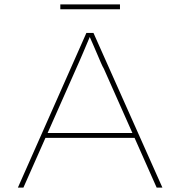

<svg xmlns="http://www.w3.org/2000/svg" viewBox="-20 -849 815 869"><path d="M61 0 371 -700H403L715 0H689L450 -538Q444 -548 436.5 -565.5Q429 -583 420 -604Q411 -625 401.5 -647Q392 -669 383 -689L389 -688Q382 -672 373.5 -651.5Q365 -631 355.5 -609Q346 -587 338 -568.5Q330 -550 324 -537L86 0ZM173 -225 182 -247H595L604 -225ZM253 -807V-829H523V-807Z"/></svg>

Font: Lexend Giga Thin
Style: Regular
Weight: 250
Version: Version 1.007